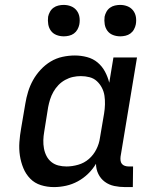

<svg xmlns="http://www.w3.org/2000/svg" viewBox="-20 -754 640 782"><path d="M200 8Q172 8 146.5 0Q121 -8 103 -26.5Q85 -45 75 -69.5Q65 -94 61 -120.5Q57 -147 59 -175Q61 -203 66 -231L83 -331Q87 -356 94.5 -380.5Q102 -405 114.5 -427.5Q127 -450 145.5 -470Q164 -490 186.5 -503.5Q209 -517 234.5 -522.5Q260 -528 285 -528Q310 -528 334.5 -521.5Q359 -515 377.5 -499.5Q396 -484 407.5 -462.5Q419 -441 425 -417L442 -520H538L471 -116Q470 -108 471 -100Q472 -92 476.5 -86.5Q481 -81 488.5 -78.5Q496 -76 504 -76H522L521 8H490Q467 8 445.5 3.5Q424 -1 407 -13.5Q390 -26 380.5 -45.5Q371 -65 371 -87Q358 -65 339 -46.5Q320 -28 297 -15.5Q274 -3 249 2.5Q224 8 200 8ZM251 -76Q274 -76 298.5 -83Q323 -90 342 -106.5Q361 -123 372.5 -146Q384 -169 387 -192L404 -292Q407 -310 407.5 -328.5Q408 -347 405.5 -364Q403 -381 395 -396.5Q387 -412 374.5 -423.5Q362 -435 345 -439.5Q328 -444 309 -444Q293 -444 277 -440.5Q261 -437 245.5 -428.5Q230 -420 218 -407.5Q206 -395 197.5 -380Q189 -365 184 -349Q179 -333 176 -317L160 -217Q157 -200 156.5 -183Q156 -166 159 -149.5Q162 -133 169.5 -118.5Q177 -104 189.5 -94Q202 -84 218 -80Q234 -76 251 -76ZM470 -606Q454 -606 440 -611.5Q426 -617 417.5 -628.5Q409 -640 406.5 -655Q404 -670 406 -686Q408 -696 413.5 -706Q419 -716 428 -722.5Q437 -729 448 -731.5Q459 -734 469 -734Q485 -734 499 -728.5Q513 -723 522 -711.5Q531 -700 533.5 -685Q536 -670 533 -654Q531 -644 525.5 -634Q520 -624 511 -617.5Q502 -611 491 -608.5Q480 -606 470 -606ZM240 -606Q224 -606 210 -611.5Q196 -617 187.5 -628.5Q179 -640 176.5 -655Q174 -670 176 -686Q178 -696 183.5 -706Q189 -716 198 -722.5Q207 -729 218 -731.5Q229 -734 239 -734Q255 -734 269 -728.5Q283 -723 292 -711.5Q301 -700 303.5 -685Q306 -670 303 -654Q301 -644 295.5 -634Q290 -624 281 -617.5Q272 -611 261 -608.5Q250 -606 240 -606Z"/></svg>

Font: Iosevka Etoile Medium
Style: Italic
Weight: 500
Italic angle: -9°
Designer: Belleve Invis
Foundry: Belleve Invis
Version: Version 22.1.2; ttfautohint (v1.8.4)